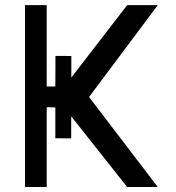

<svg xmlns="http://www.w3.org/2000/svg" viewBox="-20 -735 694 757"><path d="M198.2 -189.9V-311.5L164.1 -312.5V2.4H78.6V-714.8H164.1V-394H198.2L198.7 -514.6L261.2 -514.2V-429.2L481.4 -714.8H602.1L331.1 -352.5L602.1 2.4H481.4L260.7 -276.4V-189.5Z"/></svg>

Font: Proletarsk
Style: Regular
Weight: 400
Designer: Peter Wiegel, original typeface by Carl Albert Fahrenwaldt 1901
Foundry: Peter Wiegel
Version: Version 1.000 2010 initial release